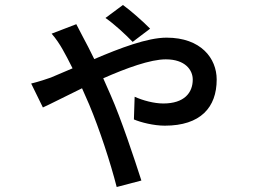

<svg xmlns="http://www.w3.org/2000/svg" viewBox="-20 -667 1040 770"><path d="M512 -499 582 -552C555 -580 500 -628 473 -647L403 -595C440 -569 482 -530 512 -499ZM105 -332 152 -236C183 -250 241 -280 309 -313L338 -247C379 -149 423 -15 448 83L547 57C519 -30 466 -190 424 -285L394 -353C487 -394 583 -429 645 -429C723 -429 753 -386 753 -348C753 -295 719 -252 635 -252C598 -252 553 -264 520 -279L517 -188C545 -176 597 -163 641 -163C784 -163 849 -236 849 -348C849 -433 786 -516 648 -516C571 -516 461 -474 358 -430C341 -465 325 -496 313 -518C306 -532 295 -553 286 -570L187 -532C204 -513 221 -487 231 -469C242 -450 256 -423 271 -393L184 -356C170 -351 138 -340 105 -332Z"/></svg>

Font: Noto Sans TC Medium
Style: Regular
Weight: 500
Designer: Ryoko NISHIZUKA 西塚涼子 (kana, bopomofo & ideographs); Paul D. Hunt (Latin, Greek & Cyrillic); Sandoll Communications 산돌커뮤니
Foundry: Adobe
Version: Version 2.004;hotconv 1.0.118;makeotfexe 2.5.65603